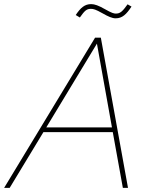

<svg xmlns="http://www.w3.org/2000/svg" viewBox="-48 -913 722 933"><path d="M442 -730H414L-28 0H-1L163 -271H500L549 0H574ZM177 -294 423 -701 496 -294ZM320 -840 340 -828C364 -862 373 -870 394 -870C406 -870 417 -867 449 -849C479 -832 497 -824 514 -824C546 -824 566 -843 591 -881L572 -892C547 -857 536 -847 515 -847C506 -847 496 -849 461 -869C431 -886 412 -893 395 -893C364 -893 344 -876 320 -840Z"/></svg>

Font: Nacelle Thin
Style: Italic
Weight: 100
Italic angle: -12°
Designer: Sora Sagano
Foundry: Sora Sagano
Version: Version 1.000;FEAKit 1.0